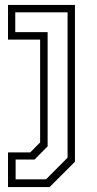

<svg xmlns="http://www.w3.org/2000/svg" viewBox="-20 -560 393 780"><path d="M12.5 200V59H103L143 18.5V-399H12.5V-540H284.5V97L181.5 200ZM43.5 168.5H167L254.5 80.5V-510H42V-429.5H173.5V34.5L120.5 88H43.5Z"/></svg>

Font: Tourney Thin Light
Style: Regular
Weight: 300
Version: Version 1.015